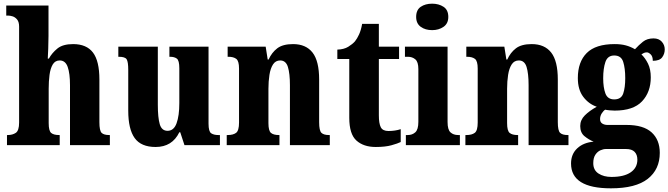

<svg xmlns="http://www.w3.org/2000/svg" viewBox="-20 -790 3638 1045"><path d="M18 0V-55H22Q48 -55 66 -67Q84 -79 84 -123V-645Q84 -671 73 -684Q62 -697 48.5 -701Q35 -705 27 -705H14V-760H244V-595Q244 -559 242.5 -524.5Q241 -490 240 -471H246Q263 -502 292.5 -526Q322 -550 378 -550Q451 -550 486 -504Q521 -458 521 -357V-125Q521 -79 533 -67Q545 -55 575 -55H578V0H361V-326Q361 -390 348.5 -425.5Q336 -461 305 -461Q280 -461 267 -439Q254 -417 249.5 -382Q245 -347 245 -307V-120Q245 -78 258.5 -66.5Q272 -55 302 -55H305V0Z M827 10Q748 10 713 -38.5Q678 -87 678 -188V-410Q678 -453 669.5 -467Q661 -481 627 -481H624V-536H839V-220Q839 -150 849.5 -114Q860 -78 892 -78Q926 -78 941 -119Q956 -160 956 -229V-418Q956 -461 942.5 -471Q929 -481 906 -481H902V-536H1115V-117Q1115 -74 1129.5 -64.5Q1144 -55 1168 -55H1177V0H984L961 -70H956Q917 10 827 10Z M1214 0V-55H1219Q1249 -55 1265 -67Q1281 -79 1281 -123V-417Q1281 -458 1266 -469.5Q1251 -481 1223 -481H1219V-536H1426L1437 -466H1442Q1459 -504 1489 -527Q1519 -550 1575 -550Q1645 -550 1681 -504Q1717 -458 1717 -357V-125Q1717 -79 1729.5 -67Q1742 -55 1771 -55H1775V0H1558V-326Q1558 -390 1547 -425.5Q1536 -461 1505 -461Q1480 -461 1466 -439.5Q1452 -418 1446.5 -382.5Q1441 -347 1441 -307V-120Q1441 -78 1455 -66.5Q1469 -55 1498 -55H1501V0Z M2025 10Q1959 10 1920 -25Q1881 -60 1881 -149V-469H1816V-520Q1852 -521 1875.5 -535.5Q1899 -550 1912 -565Q1924 -580 1934.5 -603Q1945 -626 1951 -660H2042V-536H2152V-469H2042V-162Q2042 -118 2052.5 -97.5Q2063 -77 2094 -77Q2131 -77 2161 -87V-17Q2145 -9 2111 0.5Q2077 10 2025 10Z M2332 -626Q2295 -626 2270 -644Q2245 -662 2245 -698Q2245 -736 2270 -753Q2295 -770 2332 -770Q2368 -770 2394 -753Q2420 -736 2420 -698Q2420 -662 2394 -644Q2368 -626 2332 -626ZM2189 0V-55H2199Q2224 -55 2240.5 -70Q2257 -85 2257 -127V-414Q2257 -453 2240.5 -467Q2224 -481 2200 -481H2184V-536H2416V-126Q2416 -84 2432 -69.5Q2448 -55 2474 -55H2483V0Z M2513 0V-55H2518Q2548 -55 2564 -67Q2580 -79 2580 -123V-417Q2580 -458 2565 -469.5Q2550 -481 2522 -481H2518V-536H2725L2736 -466H2741Q2758 -504 2788 -527Q2818 -550 2874 -550Q2944 -550 2980 -504Q3016 -458 3016 -357V-125Q3016 -79 3028.5 -67Q3041 -55 3070 -55H3074V0H2857V-326Q2857 -390 2846 -425.5Q2835 -461 2804 -461Q2779 -461 2765 -439.5Q2751 -418 2745.5 -382.5Q2740 -347 2740 -307V-120Q2740 -78 2754 -66.5Q2768 -55 2797 -55H2800V0Z M3305 235Q3088 235 3088 100Q3088 49 3121.5 17.5Q3155 -14 3211 -19Q3184 -30 3161 -49Q3138 -68 3138 -104Q3138 -137 3163 -162Q3188 -187 3228 -209Q3184 -224 3154.5 -263Q3125 -302 3125 -365Q3125 -453 3173.5 -501.5Q3222 -550 3325 -550Q3360 -550 3386 -543Q3412 -536 3436 -522Q3457 -545 3479.5 -563Q3502 -581 3537 -581Q3566 -581 3582 -563Q3598 -545 3598 -521Q3598 -497 3584 -478Q3570 -459 3533 -459Q3533 -483 3521.5 -494Q3510 -505 3501 -505Q3491 -505 3484 -501.5Q3477 -498 3471 -494Q3492 -474 3507 -443.5Q3522 -413 3522 -369Q3522 -289 3474.5 -238.5Q3427 -188 3325 -188Q3315 -188 3298.5 -189.5Q3282 -191 3274 -193Q3265 -188 3255.5 -173.5Q3246 -159 3246 -142Q3246 -125 3258 -117.5Q3270 -110 3286 -110H3390Q3482 -110 3526.5 -69.5Q3571 -29 3571 42Q3571 132 3505.5 183.5Q3440 235 3305 235ZM3323 -249Q3361 -249 3372 -281Q3383 -313 3383 -365Q3383 -418 3372 -453Q3361 -488 3323 -488Q3287 -488 3275 -452.5Q3263 -417 3263 -364Q3263 -314 3275 -281.5Q3287 -249 3323 -249ZM3308 173Q3376 173 3412.5 148Q3449 123 3449 79Q3449 52 3434 36.5Q3419 21 3387 21H3278Q3264 21 3248 28Q3232 35 3220.5 52Q3209 69 3209 98Q3209 136 3237.5 154.5Q3266 173 3308 173Z"/></svg>

Font: Noto Serif Armenian Condensed ExtraBold
Style: Regular
Weight: 800
Width: 3
Designer: Monotype Design Team
Foundry: Monotype Imaging Inc.
Version: Version 2.008; ttfautohint (v1.8.4.7-5d5b)